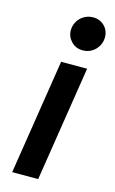

<svg xmlns="http://www.w3.org/2000/svg" viewBox="-114 -775 492 821"><g transform="rotate(15 131.5 -364.5)"><path d="M29 0 109 -510H224L144 0ZM185 -581Q154 -581 134 -602Q114 -623 114 -651Q114 -672 124.5 -690Q135 -708 153 -718.5Q171 -729 193 -729Q223 -729 243 -709Q263 -689 263 -659Q263 -638 252.5 -620Q242 -602 224.5 -591.5Q207 -581 185 -581Z"/></g></svg>

Font: MuseoModerno Medium
Style: Italic
Weight: 500
Italic angle: -9°
Designer: Pablo Cosgaya, Héctor Gatti, Marcela Romero, and the Authors of The MuseoModerno Project.
Foundry: Omnibus-Type Team
Version: Version 1.003